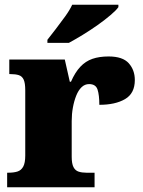

<svg xmlns="http://www.w3.org/2000/svg" viewBox="-20 -786 601 806"><path d="M10 0V-61H15Q38 -61 53.5 -66Q69 -71 77.5 -86.5Q86 -102 86 -133V-407Q86 -437 79.5 -451.5Q73 -466 59 -470.5Q45 -475 23 -475H19V-536H252L273 -443H278Q295 -482 317 -505.5Q339 -529 368 -539Q397 -549 436 -549Q495 -549 520.5 -520.5Q546 -492 546 -450Q546 -394 505 -370Q464 -346 397 -346Q397 -387 389.5 -410Q382 -433 354 -433Q336 -433 322.5 -420Q309 -407 300 -384.5Q291 -362 286 -334.5Q281 -307 281 -278V-128Q281 -99 288.5 -84.5Q296 -70 310 -65.5Q324 -61 342 -61H377V0ZM179 -619Q194 -638 214 -664Q234 -690 253.5 -717Q273 -744 283 -766H477V-756Q468 -743 444.5 -723Q421 -703 390 -681Q359 -659 327 -639.5Q295 -620 269 -606H179Z"/></svg>

Font: Noto Serif Kannada Black
Style: Regular
Weight: 900
Version: Version 2.003